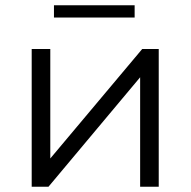

<svg xmlns="http://www.w3.org/2000/svg" viewBox="-20 -713 728 733"><path d="M101 -526H172V-108L523 -526H586V0H515V-418L165 0H101ZM186 -693H494V-646H186Z"/></svg>

Font: APTA Sans Regular
Style: Regular
Weight: 400
Version: Version 7.200